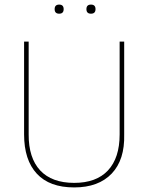

<svg xmlns="http://www.w3.org/2000/svg" viewBox="-20 -820 652 844"><path d="M240.2 -799.8Q259.8 -799.8 259.8 -779.8Q259.8 -759.8 240.2 -759.8Q220.2 -759.8 220.2 -779.8Q220.2 -799.8 240.2 -799.8ZM359.9 -779.8Q359.9 -799.8 379.9 -799.8Q399.9 -799.8 399.9 -779.8Q399.9 -759.8 379.9 -759.8Q359.9 -759.8 359.9 -779.8ZM525.9 -229Q528.8 -117.7 471.2 -57.1Q413.1 3.9 306.2 3.9Q197.8 3.9 142.1 -56.2Q85.9 -116.7 85.9 -229V-637.2H106V-229Q105.5 -126 156.7 -70.8Q208 -16.1 306.2 -16.1Q403.3 -16.1 454.6 -70.8Q505.9 -126 505.9 -229V-637.2H525.9Z"/></svg>

Font: Datalegreya
Style: Dot
Weight: 700
Designer: Figs Lab
Foundry: Figs Lab
Version: Version 1.002;PS 001.002;hotconv 1.0.70;makeotf.lib2.5.58329